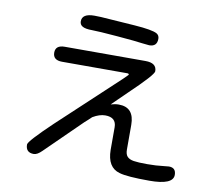

<svg xmlns="http://www.w3.org/2000/svg" viewBox="-86 -870 1172 1022"><g transform="rotate(10 500.0 -359.0)"><path d="M621.1 36.1Q553.7 17.6 552.7 -77.1V-199.2Q552.7 -252.9 493.2 -252.9Q461.9 -252.9 425.8 -231.4L408.2 -214.8L388.7 -197.3L196.3 -8.8Q171.9 15.6 153.3 15.6Q109.4 15.6 109.4 -28.3Q109.4 -45.9 230.5 -161.1L552.7 -461.9L578.1 -487.3Q578.1 -494.1 569.3 -494.1H216.8Q167 -494.1 167 -535.2Q167 -575.2 216.8 -575.2H653.3Q713.9 -575.2 713.9 -530.3Q713.9 -510.7 589.8 -392.6L510.7 -315.4Q534.2 -322.3 553.7 -322.3Q637.7 -322.3 637.7 -226.6V-93.8Q637.7 -68.4 648.9 -56.2Q660.2 -43.9 684.1 -40Q708 -36.1 756.8 -36.1Q806.6 -36.1 843.8 -41L874 -43.9Q912.1 -43.9 912.1 -4.9Q912.1 48.8 784.2 48.8Q662.1 48.8 621.1 36.1ZM343.8 -765.6 379.9 -764.6 562.5 -752Q660.2 -745.1 685.5 -730.5Q700.2 -721.7 700.2 -703.1Q700.2 -661.1 658.2 -661.1L620.1 -665Q588.9 -669.9 482.9 -678.7Q377 -687.5 343.8 -687.5Q309.6 -687.5 293.5 -696.3Q277.3 -705.1 277.3 -723.6Q277.3 -765.6 343.8 -765.6Z"/></g></svg>

Font: jf-openhuninn-2.0
Style: Regular
Weight: 400
Designer: [Kosugi Maru]
Designed by MOTOYA      

[Varela Round]
Joe Prince (Latin component); Avraham Cornfeld (Hebrew component)
Foundry: justfont CO.,LTD.
Version: 2.0